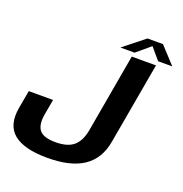

<svg xmlns="http://www.w3.org/2000/svg" viewBox="-141 -923 1005 1054"><g transform="rotate(20 361.0 -396.0)"><path d="M248.5 6Q385 6 459.5 -44.5Q534 -95 552 -197L636.5 -675H495L414.5 -217Q403 -151.5 367.8 -120.8Q332.5 -90 261.5 -90Q190 -90 166.5 -121.2Q143 -152.5 155 -217L170.5 -303.5H28.5L10 -200Q-9 -94 51.8 -44Q112.5 6 248.5 6ZM419.5 -700.5H502L582.5 -768L639.5 -700.5H722.5L632.5 -798H542Z"/></g></svg>

Font: Anybody UltraCondensed Thin SemiBold
Style: Italic
Weight: 600
Italic angle: -10°
Version: Version 1.111